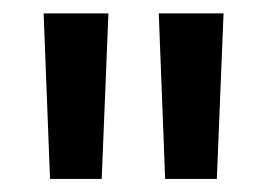

<svg xmlns="http://www.w3.org/2000/svg" viewBox="-20 -682 398 286"><path d="M131.5 -415.5H54.5L45 -662H141.5ZM303 -415.5H226L216.5 -662H313Z"/></svg>

Font: Anek Telugu Medium
Style: Regular
Weight: 500
Designer: Omkar Bhoir (Telugu), Yesha Goshar (Latin)
Foundry: Ek Type
Version: Version 1.003